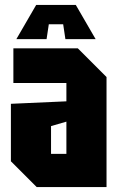

<svg xmlns="http://www.w3.org/2000/svg" viewBox="-20 -755 484 775"><path d="M24 -104V-336L248 -346V-420H34V-560H294L410 -444V0H128ZM186 -246V-134H248V-264ZM168 -597H46L126 -735H286L366 -597H244L235 -657H177Z"/></svg>

Font: Tektur Condensed
Style: Bold
Weight: 700
Width: 3
Designer: Adam Jagosz
Foundry: Adam Jagosz
Version: Version 1.005;gftools[0.9.30]